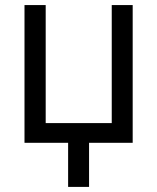

<svg xmlns="http://www.w3.org/2000/svg" viewBox="-20 -566 623 761"><path d="M250 -35.2H333V174.8H250ZM505.9 -545.9V0H77.1V-545.9H161.1V-78.1H422.9V-545.9Z"/></svg>

Font: Inter V
Style: 
Weight: 400
Designer: Rasmus Andersson
Foundry: rsms
Version: Version 4.000;git-a3f224843